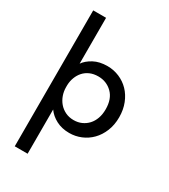

<svg xmlns="http://www.w3.org/2000/svg" viewBox="-225 -805 1012 1150"><g transform="rotate(30 281.5 -230.0)"><path d="M70 240V-700H159V-383Q179 -412 218 -433Q257 -454 312 -454Q355 -454 394 -437.5Q433 -421 462 -391Q491 -361 508 -318Q525 -275 525 -223Q525 -170 507.5 -127Q490 -84 460.5 -54Q431 -24 392.5 -8Q354 8 312 8Q261 8 221.5 -12.5Q182 -33 159 -66V240ZM295 -373Q263 -373 238 -362Q213 -351 196 -332Q179 -313 169.5 -288Q160 -263 159 -235V-220Q159 -191 168.5 -164.5Q178 -138 195.5 -117.5Q213 -97 238.5 -84.5Q264 -72 296 -72Q326 -72 350.5 -83Q375 -94 393 -113.5Q411 -133 421 -161Q431 -189 431 -224Q431 -296 391.5 -334.5Q352 -373 295 -373Z"/></g></svg>

Font: Tilda Sans Medium
Style: Regular
Weight: 500
Designer: ParaType Ltd
Foundry: ParaType Ltd
Version: Version 1.009